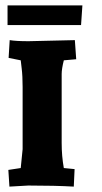

<svg xmlns="http://www.w3.org/2000/svg" viewBox="-20 -689 377 713"><path d="M57 -65 64 -135V-366Q64 -407 60.5 -435Q57 -463 57 -465L12 -474L16 -540Q39 -536 86 -536L258 -540L263 -469L217 -465Q209 -433 209 -414V-158Q209 -109 217 -65L257 -61L254 4Q185 0 85 0L15 4L11 -58ZM8 -596V-669H286L281 -596Z"/></svg>

Font: Andada SC
Style: Bold
Weight: 700
Designer: Carolina Giovagnoli
Foundry: Carolina Giovagnoli
Version: Version 1.003